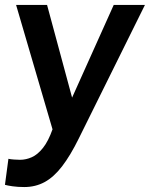

<svg xmlns="http://www.w3.org/2000/svg" viewBox="-28 -525 605 775"><path d="M70 230Q44 230 23 227Q2 224 -8 221L6 116Q14 118 29 119Q44 120 53 120Q77 120 100.5 109.5Q124 99 145.5 72Q167 45 184 -3L37 -505H162L263 -131L431 -505H557L290 34Q256 103 222.5 146.5Q189 190 152 210Q115 230 70 230Z"/></svg>

Font: Inclusive Sans SemiBold
Style: Italic
Weight: 600
Italic angle: -7°
Designer: Olivia King
Foundry: Olivia King
Version: Version 2.004